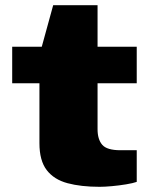

<svg xmlns="http://www.w3.org/2000/svg" viewBox="-20 -708 585 740"><path d="M364 12Q292 12 240 -2Q188 -16 160 -52.5Q132 -89 132 -156V-387H27V-528H141L185 -688H356V-528H507V-387H356V-210Q356 -171 374 -150Q392 -129 444 -129H507V-7Q493 -2 466 2.5Q439 7 411 9.5Q383 12 364 12Z"/></svg>

Font: Archivo SemiBold Expanded Black
Style: Regular
Weight: 900
Width: 7
Version: Version 2.001